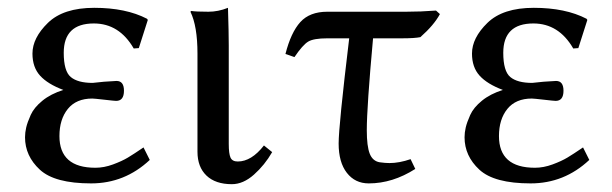

<svg xmlns="http://www.w3.org/2000/svg" viewBox="-20 -459 1565 491"><path d="M220 -399Q143 -399 143 -324Q143 -277 161 -262Q179 -247 217 -247L246 -250Q275 -252 278 -252Q297 -252 297 -227Q297 -201 277 -201Q273 -201 247 -204Q221 -207 216 -207Q175 -207 153.5 -180.5Q132 -154 132 -111Q132 -30 224 -30Q246 -30 269 -38.5Q292 -47 307 -56Q322 -65 347 -82L363 -50Q299 10 213 10Q120 10 82 -25Q44 -60 44 -108Q44 -120 47 -133Q50 -146 58.5 -165Q67 -184 88.5 -201.5Q110 -219 142 -229Q102 -244 82.5 -265.5Q63 -287 63 -322Q63 -362 102.5 -400.5Q142 -439 221 -439Q302 -439 356 -411L358 -408L335 -336L322 -335Q285 -399 220 -399Z M485 -322Q485 -392 467 -429L469 -431Q481 -429 513 -429Q538 -429 563 -439Q565 -375 565 -343V-91Q565 -66 569.5 -56Q574 -46 588 -46Q623 -46 655 -87L676 -70Q657 -37 629.5 -12.5Q602 12 573 12Q531 12 508 -10Q485 -32 485 -71Z M934 -361Q918 -185 918 -126Q918 -85 925.5 -66Q933 -47 951 -44Q965 -42 976 -42Q1001 -42 1030 -52L1042 -27Q984 10 923 10Q888 10 867 -17Q846 -44 846 -92Q846 -137 873 -361H817Q782 -361 768 -352.5Q754 -344 733 -313L710 -321Q724 -376 748 -402.5Q772 -429 817 -429H1018Q1056 -429 1095 -432L1105 -423Q1090 -395 1055 -364Q1040 -361 1008 -361Z M1344 -399Q1267 -399 1267 -324Q1267 -277 1285 -262Q1303 -247 1341 -247L1370 -250Q1399 -252 1402 -252Q1421 -252 1421 -227Q1421 -201 1401 -201Q1397 -201 1371 -204Q1345 -207 1340 -207Q1299 -207 1277.5 -180.5Q1256 -154 1256 -111Q1256 -30 1348 -30Q1370 -30 1393 -38.5Q1416 -47 1431 -56Q1446 -65 1471 -82L1487 -50Q1423 10 1337 10Q1244 10 1206 -25Q1168 -60 1168 -108Q1168 -120 1171 -133Q1174 -146 1182.5 -165Q1191 -184 1212.5 -201.5Q1234 -219 1266 -229Q1226 -244 1206.5 -265.5Q1187 -287 1187 -322Q1187 -362 1226.5 -400.5Q1266 -439 1345 -439Q1426 -439 1480 -411L1482 -408L1459 -336L1446 -335Q1409 -399 1344 -399Z"/></svg>

Font: Libertinus Sans
Style: Regular
Weight: 400
Designer: Philipp H. Poll
Foundry: Khaled Hosny
Version: Version 6.1